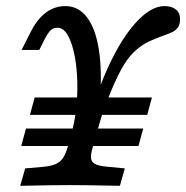

<svg xmlns="http://www.w3.org/2000/svg" viewBox="-20 -602 603 622"><path d="M45.5 0 61.6 -56.5 116.9 -61.2Q144.1 -63.6 159.2 -70Q174.3 -76.4 183.5 -89.3Q192.7 -102.2 199.2 -125.8L210.5 -166.1Q230.6 -237.2 230.6 -319Q230.6 -400.9 212.9 -456.5Q195.2 -512.1 166.9 -512.1Q152.4 -512.1 144 -504Q135.5 -496 123.4 -472.6L107.3 -440.3H50L79.8 -499.2Q93.6 -526.7 111 -545.3Q128.3 -563.8 148.3 -573Q168.3 -582.3 191.7 -582.3Q236.7 -582.3 265.1 -541.5Q293.4 -500.8 302.5 -425Q311.7 -349.2 300.9 -246L275.1 -233.9Q304.9 -335.9 345 -415Q385.1 -494.1 429 -538.2Q473 -582.3 512.8 -582.3Q536.8 -582.3 550.1 -571Q563.4 -559.8 563.4 -539.8Q563.4 -523.8 556.7 -513.8Q549.9 -503.8 538.6 -498.3Q527.4 -492.7 507.3 -485.9Q481.3 -476.2 462.6 -467.6Q444 -459 422.7 -441.4Q401.5 -423.7 383.3 -395Q363.8 -364.4 339.4 -306Q314.9 -247.7 302.5 -203.2L280.8 -125.8Q273.4 -102.2 274.9 -89.7Q276.4 -77.1 287.9 -70.8Q299.4 -64.4 326.5 -62L384.4 -56.5L368.4 0Q258.8 -2.4 205.6 -2.4H204.9H205.3Q152.5 -2.4 45.5 0ZM64.1 -185.5H444L428.6 -129H48.7ZM92.3 -286.3H260.4L253.5 -229.8H77ZM311.4 -286.3H472.2L456.9 -229.8H288.4Z"/></svg>

Font: Playfair Micro SmCond SmLight
Style: Italic
Weight: 360
Width: 4
Italic angle: -15.6°
Designer: Claus Eggers Sørensen
Foundry: Claus Eggers Sørensen
Version: Version 2.203;Glyphs 3.3 (3326)